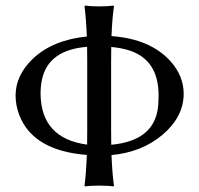

<svg xmlns="http://www.w3.org/2000/svg" viewBox="-20 -668 717 691"><path d="M292.5 -110.4Q99.6 -125.5 49.8 -252.9Q36.1 -288.1 36.1 -324.2Q36.1 -397 98.6 -457Q170.4 -524.4 292.5 -536.6Q290 -600.1 284.2 -645L286.1 -647.9Q304.2 -645 336.9 -645Q369.6 -645 388.2 -647.9L390.1 -645Q383.8 -602.5 381.3 -538.1Q522.5 -527.8 595.2 -445.8Q640.6 -394 641.1 -331.1Q641.1 -247.6 564.5 -182.6Q490.2 -120.1 381.3 -109.9Q383.8 -44.9 390.1 0L388.2 2.9Q370.1 0 336.9 0Q304.2 0 286.1 2.9L284.2 0Q290 -43.9 292.5 -110.4ZM293.5 -147.5Q293.9 -170.9 293.9 -200.2V-444.8Q293.9 -476.1 293.5 -499.5Q153.3 -488.3 130.9 -380.9Q126 -357.4 126 -331.1Q127.4 -169.9 293.5 -147.5ZM380.4 -147Q527.3 -160.6 546.9 -270.5Q550.8 -293 550.8 -324.2Q550.8 -453.1 444.3 -486.8Q416.5 -495.6 380.4 -499Q379.9 -474.6 379.9 -444.8V-200.2Q379.9 -169.4 380.4 -147Z"/></svg>

Font: Linux Biolinum Capitals O
Style: Small Caps
Weight: 400
Designer: Philipp H. Poll
Foundry: Philipp H. Poll
Version: Version 1.0.4